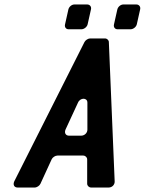

<svg xmlns="http://www.w3.org/2000/svg" viewBox="-20 -839 648 859"><path d="M59 0H135C145 0 157 -8 161 -17L211 -126C215 -135 227 -143 237 -143H352C362 -143 370 -135 370 -126V-17C370 -8 378 0 388 0H466C482 0 494 -13 493 -28L467 -651C467 -659 459 -667 450 -667H383C374 -667 362 -659 358 -651L44 -28C37 -13 43 0 59 0ZM273 -259 329 -380C339 -403 371 -403 371 -380V-259C371 -244 358 -232 343 -232H289C274 -232 267 -244 273 -259ZM506 -708H564C576 -708 589 -718 592 -730L607 -797C610 -809 602 -819 590 -819H532C520 -819 508 -809 505 -797L490 -730C487 -718 494 -708 506 -708ZM287 -708H344C356 -708 369 -718 372 -730L387 -797C390 -809 382 -819 370 -819H313C301 -819 289 -809 286 -797L271 -730C268 -718 275 -708 287 -708Z"/></svg>

Font: DIN Rundschrift
Style: BreitKursiv
Weight: 400
Width: 7
Version: Version 1.027